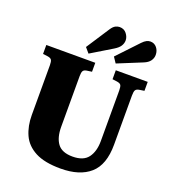

<svg xmlns="http://www.w3.org/2000/svg" viewBox="-173 -1109 1108 1249"><g transform="rotate(20 381.0 -484.5)"><path d="M391 14Q280 14 215.5 -20Q151 -54 124 -113.5Q97 -173 97 -250V-594Q97 -620 90.5 -630.5Q84 -641 62 -644L30 -648V-710H369V-648L333 -643Q315 -640 309 -629.5Q303 -619 303 -593V-243Q303 -169 333.5 -127.5Q364 -86 438 -86Q513 -86 545 -129Q577 -172 577 -244V-594Q577 -621 570.5 -631Q564 -641 542 -644L511 -648V-710H732V-648L699 -643Q679 -640 672.5 -629.5Q666 -619 666 -591V-251Q666 -112 594.5 -49Q523 14 391 14ZM307 -751 277 -786 382 -947Q396 -968 410.5 -975.5Q425 -983 439 -983Q470 -983 487.5 -960.5Q505 -938 505 -914Q505 -894 493.5 -875.5Q482 -857 454 -840ZM495 -751 469 -790 604 -933Q620 -950 633.5 -956.5Q647 -963 659 -963Q687 -963 704 -942Q721 -921 721 -892Q721 -870 707.5 -851Q694 -832 664 -820Z"/></g></svg>

Font: Literata 36pt ExtraBold
Style: Regular
Weight: 800
Designer: Latin by Veronika Burian and Jose Scaglione. Greek by Irene Vlachou. Cyrillic by Vera Evstafieva.
Foundry: TypeTogether
Version: Version 3.002